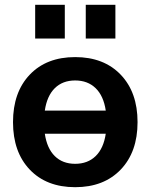

<svg xmlns="http://www.w3.org/2000/svg" viewBox="-20 -767 625 797"><path d="M336 -607V-747H459V-607ZM126 -607V-747H249V-607ZM103.5 -457Q173 -530 292 -530Q411 -530 481 -457Q551 -384 551 -260Q551 -136 481 -63Q411 10 292 10Q173 10 103.5 -63Q34 -136 34 -260Q34 -384 103.5 -457ZM166 -212Q175 -151 207.5 -119Q240 -87 292 -87Q344 -87 377 -119Q410 -151 419 -212ZM166 -308H419Q410 -369 377 -401Q344 -433 292 -433Q240 -433 207.5 -401Q175 -369 166 -308Z"/></svg>

Font: Mplus 1p Bold
Style: Bold
Weight: 700
Version: Version 1.061